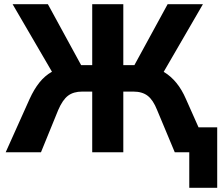

<svg xmlns="http://www.w3.org/2000/svg" viewBox="-20 -725 1054 914"><path d="M881 169V0H829V-119H1014V169ZM7 0 121 -254Q142 -300 167.5 -332Q193 -364 226.5 -383Q260 -402 301 -409L237 -367L40 -705H208L376 -397L354 -415H419V-705H567V-415H633L610 -397L778 -705H946L750 -367L686 -409Q728 -402 761 -382Q794 -362 820 -330Q846 -298 865 -254L978 0H812L728 -201Q709 -249 683 -269Q657 -289 615 -289H567V0H419V-289H371Q330 -289 304 -269.5Q278 -250 257 -201L175 0Z"/></svg>

Font: Nunito Sans 10pt SemiCondensed ExtraBold
Style: Regular
Weight: 800
Width: 4
Designer: Vernon Adams
Foundry: Vernon Adams
Version: Version 3.101;gftools[0.9.27]